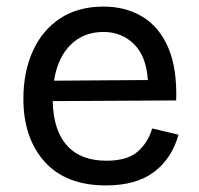

<svg xmlns="http://www.w3.org/2000/svg" viewBox="-20 -550 605 583"><path d="M302 13Q180 13 115.5 -59Q51 -131 51 -250Q51 -331 79.5 -394.5Q108 -458 162.5 -494Q217 -530 294 -530Q362 -530 413 -499Q464 -468 491 -405Q518 -342 515 -245L140 -243Q142 -154 183.5 -108Q225 -62 303 -62Q367 -62 398.5 -90Q430 -118 442 -160L522 -141Q502 -69 448 -28Q394 13 302 13ZM294 -453Q234 -453 194.5 -414Q155 -375 144 -305L429 -307Q424 -380 386.5 -416.5Q349 -453 294 -453Z"/></svg>

Font: Bricolage Grotesque 10pt
Style: Regular
Weight: 400
Designer: Mathieu Triay
Foundry: Atelier Triay
Version: Version 1.000; ttfautohint (v1.8.4.7-5d5b);gftools[0.9.32]